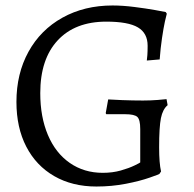

<svg xmlns="http://www.w3.org/2000/svg" viewBox="-20 -669 707 701"><path d="M561 -131Q561 -73 568 -43L562 -34Q562 -33 526.5 -20.5Q491 -8 439.5 2Q388 12 332 12Q244 12 178 -26Q112 -64 76 -133.5Q40 -203 40 -297Q40 -400 84 -480Q128 -560 208 -604.5Q288 -649 391 -649Q428 -649 471 -643.5Q514 -638 545 -632.5Q576 -627 585 -625L589 -619Q587 -613 582 -590Q577 -567 571.5 -530Q566 -493 563 -452L516 -448Q517 -453 518 -467.5Q519 -482 519 -502Q519 -548 483.5 -569Q448 -590 368 -590Q254 -590 190.5 -521.5Q127 -453 127 -329Q127 -242 155 -176Q183 -110 235 -74Q287 -38 355 -38Q391 -38 421 -46.5Q451 -55 471.5 -65Q492 -75 492 -76V-198Q492 -232 481.5 -242Q471 -252 437 -252H368L366 -256L375 -306Q387 -305 426 -303.5Q465 -302 502 -302Q529 -302 555 -304Q581 -306 588 -307L592 -285Q574 -270 567.5 -237.5Q561 -205 561 -131Z"/></svg>

Font: Sahitya
Style: Regular
Weight: 400
Designer: Juan Pablo del Peral
Foundry: Juan Pablo del Peral (http://www.huertatipografica.com)
Version: Version 1.001;PS 001.000;hotconv 1.0.70;makeotf.lib2.5.58329